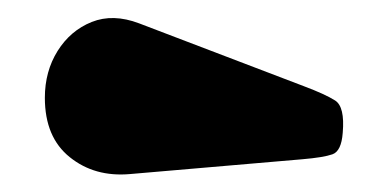

<svg xmlns="http://www.w3.org/2000/svg" viewBox="-20 -864 435 214"><path d="M125 -670Q85.5 -666.5 57.8 -688.8Q30 -711 30 -755Q30 -784.5 44.2 -807.2Q58.5 -830 82.2 -839.5Q106 -849 135 -838L318.5 -768Q342.5 -759 353.5 -752Q364.5 -745 362 -716Q360.5 -695.5 350.5 -692Q340.5 -688.5 317 -686.5Z"/></svg>

Font: Besley* Condensed Fatface
Style: Regular
Weight: 900
Width: 3
Designer: Owen Earl
Foundry: indestructible type*
Version: Version 3.000; ttfautohint (v1.8.3)